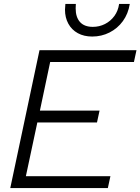

<svg xmlns="http://www.w3.org/2000/svg" viewBox="-20 -952 711 972"><path d="M180 -698H671L658 -638H234L182 -392H484L471 -332H169L111 -60H539L526 0H32ZM309 -903Q309 -912 311 -932H364Q363 -924 363 -910Q363 -865 385 -840.5Q407 -816 450 -816Q483 -816 511.5 -830.5Q540 -845 559 -871Q578 -897 583 -932H637Q629 -882 602 -845Q575 -808 534.5 -787.5Q494 -767 447 -767Q405 -767 374 -784Q343 -801 326 -832Q309 -863 309 -903Z"/></svg>

Font: Azeret Mono Light
Style: Italic
Weight: 300
Italic angle: -12°
Designer: Martin Vácha
Foundry: Displaay
Version: Version 1.000; Glyphs 3.0.3, build 3074